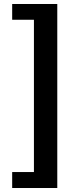

<svg xmlns="http://www.w3.org/2000/svg" viewBox="-20 -792 361 962"><path d="M267 150H41V70H150V-693H41V-772H267Z"/></svg>

Font: Maitree Semibold
Style: Regular
Weight: 600
Designer: CadsonDemak Team
Foundry: CadsonDemak
Version: Version 1.010